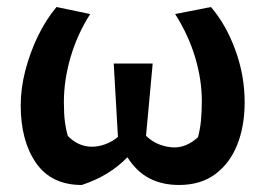

<svg xmlns="http://www.w3.org/2000/svg" viewBox="-20 -516 756 547"><path d="M213 11Q126 11 82.5 -52Q39 -115 39 -216Q39 -264 52 -314.5Q65 -365 87.5 -412Q110 -459 141 -496L237 -476Q201 -420 181.5 -354.5Q162 -289 162 -225Q162 -191 165 -168.5Q168 -146 173 -129Q203 -98 242 -98Q261 -98 281 -105.5Q301 -113 316 -126L304 -335H415L396 -129Q415 -111 436.5 -103.5Q458 -96 477 -96Q512 -96 544 -125Q550 -147 552.5 -172Q555 -197 555 -228Q555 -289 536 -352.5Q517 -416 479 -476L581 -496Q624 -446 650.5 -373.5Q677 -301 677 -225Q677 -157 656 -104Q635 -51 593.5 -20Q552 11 490 11Q442 11 405.5 -8Q369 -27 343 -68Q292 -15 213 11Z"/></svg>

Font: Piazzolla SemiBold
Style: Regular
Weight: 600
Designer: Juan Pablo del Peral
Foundry: Huerta Tipografica
Version: Version 1.330